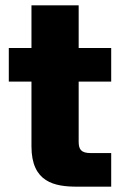

<svg xmlns="http://www.w3.org/2000/svg" viewBox="-20 -700 460 720"><path d="M98 -680V-520H13V-394H98V-151C98 -16 185 0 269 0H397V-126H320C284 -126 275 -140 275 -169V-394H397V-520H275V-680Z"/></svg>

Font: Aspekta 850
Style: Regular
Weight: 850
Designer: Ivo Dolenc
Version: Version 2.000